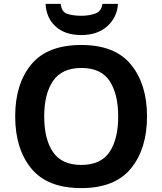

<svg xmlns="http://www.w3.org/2000/svg" viewBox="-20 -956 834 986"><path d="M735 -358Q735 -524 652.5 -624.5Q570 -725 398 -725Q223 -725 140.5 -625Q58 -525 58 -359Q58 -192 140.5 -91Q223 10 397 10Q570 10 652.5 -91Q735 -192 735 -358ZM207 -358Q207 -474 252.5 -540.5Q298 -607 398 -607Q498 -607 542.5 -540.5Q587 -474 587 -358Q587 -242 542.5 -175.5Q498 -109 397 -109Q297 -109 252 -175.5Q207 -242 207 -358ZM586 -936H506Q501 -897 468 -886Q435 -875 399 -875Q356 -875 326 -884.5Q296 -894 292 -936H214Q218 -863 266 -819.5Q314 -776 398 -776Q480 -776 530.5 -821Q581 -866 586 -936Z"/></svg>

Font: Noto Sans UI
Style: Bold
Weight: 700
Designer: Monotype Design Team
Foundry: Monotype Imaging Inc.
Version: Version 1.901